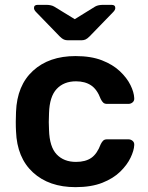

<svg xmlns="http://www.w3.org/2000/svg" viewBox="-20 -761 611 791"><path d="M291 10Q182 10 116 -50.5Q50 -111 46 -220Q45 -235 45 -259.5Q45 -284 46 -300Q50 -409 116 -469.5Q182 -530 291 -530Q355 -530 400 -512.5Q445 -495 474 -467.5Q503 -440 517.5 -410.5Q532 -381 533 -357Q534 -346 526.5 -339.5Q519 -333 509 -333H421Q411 -333 405.5 -338Q400 -343 395 -353Q380 -393 355 -409.5Q330 -426 293 -426Q243 -426 213.5 -394.5Q184 -363 182 -295Q180 -256 182 -225Q184 -156 213.5 -125Q243 -94 293 -94Q332 -94 356 -110.5Q380 -127 395 -167Q400 -177 405.5 -182Q411 -187 421 -187H509Q519 -187 526.5 -180.5Q534 -174 533 -163Q532 -141 518 -111.5Q504 -82 475.5 -54Q447 -26 401.5 -8Q356 10 291 10ZM260 -595Q251 -595 243.5 -598Q236 -601 226 -611L129 -711Q120 -720 120 -728Q120 -741 135 -741H172Q179 -741 187.5 -739.5Q196 -738 203 -734L288 -682L372 -734Q379 -738 387.5 -739.5Q396 -741 404 -741H440Q455 -741 455 -728Q455 -720 446 -711L349 -611Q339 -601 331.5 -598Q324 -595 315 -595Z"/></svg>

Font: Rubik Medium
Style: Regular
Weight: 500
Designer: Hubert and Fischer
Foundry: Hubert and Fischer
Version: Version 2.300; ttfautohint (v1.8.4.7-5d5b);gftools[0.9.30]